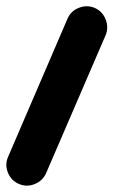

<svg xmlns="http://www.w3.org/2000/svg" viewBox="-84 -331 387 603"><path d="M213.4 -306.2Q237.8 -295.4 247.8 -270Q257.8 -244.6 247.6 -220.2L61 212.4Q50.3 236.8 24.9 247.1Q-0.5 257.3 -24.9 246.6Q-48.8 236.3 -59.1 211.2Q-69.3 186 -58.6 161.6L127.9 -272Q138.2 -296.4 163.6 -306.4Q189 -316.4 213.4 -306.2Z"/></svg>

Font: Mikhak Bold
Style: Regular
Weight: 700
Designer: Amin Abedi
Version: Version 3.3